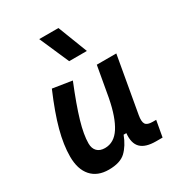

<svg xmlns="http://www.w3.org/2000/svg" viewBox="-189 -915 965 1045"><g transform="rotate(-30 293.0 -392.5)"><path d="M296.4 -609.4 215.3 -794.9H335.9L407.7 -609.4ZM189 10.3Q118.2 10.3 79.6 -33.4Q41 -77.1 41 -156.7Q41 -229.5 64.5 -317.4Q87.9 -405.3 140.1 -527.3L261.2 -508.3Q210.4 -383.3 187 -302.7Q163.6 -222.2 163.6 -168.9Q163.6 -137.2 180.9 -119.6Q198.2 -102.1 229.5 -102.1Q287.6 -102.1 324.7 -159.7Q361.8 -217.3 382.8 -325.7V-325.2L417 -517.6H539.6L477.5 -166Q470.7 -127 481 -111.6Q491.2 -96.2 524.4 -96.2H546.9L528.8 4.9H487.8Q421.9 4.9 392.8 -24.2Q363.8 -53.2 370.1 -114.7H353Q330.6 -56.2 295.7 -22.9Q260.7 10.3 189 10.3Z"/></g></svg>

Font: Cascadia Code PL SemiBold
Style: Italic
Weight: 600
Italic angle: -10°
Monospace: yes
Designer: Aaron Bell
Foundry: Saja Typeworks
Version: Version 2404.023; ttfautohint (v1.8.4)